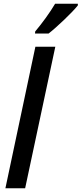

<svg xmlns="http://www.w3.org/2000/svg" viewBox="-20 -1011 438 1031"><path d="M168 -831H241C284 -864 370 -946 398 -982V-991H276C249 -945 207 -887 169 -842ZM9 0H115L277 -760H170Z"/></svg>

Font: Noto Sans Display SemiCondensed Medium
Style: Italic
Weight: 500
Width: 4
Italic angle: -12°
Designer: Monotype Design Team
Foundry: Monotype Imaging Inc.
Version: Version 1.900